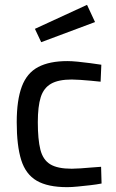

<svg xmlns="http://www.w3.org/2000/svg" viewBox="-20 -762 478 792"><path d="M257 10Q177 10 131.5 -16.5Q86 -43 67.5 -102Q49 -161 49 -258Q49 -349 70 -405Q91 -461 137.5 -485.5Q184 -510 258 -510Q276 -510 301 -507.5Q326 -505 352.5 -501.5Q379 -498 398 -495L395 -425Q377 -427 355 -429Q333 -431 311.5 -432.5Q290 -434 276 -434Q221 -434 190.5 -416.5Q160 -399 148 -361Q136 -323 136 -258Q136 -187 146.5 -145Q157 -103 187 -84.5Q217 -66 276 -66Q290 -66 312 -67.5Q334 -69 356.5 -71Q379 -73 397 -74L399 -5Q379 -1 352.5 2Q326 5 300.5 7.5Q275 10 257 10ZM150 -588 124 -643 339 -742 372 -671Z"/></svg>

Font: Cairo Medium
Style: Regular
Weight: 500
Designer: Mohamed Gaber, Accademia di Belle Arti di Urbino
Foundry: Kief Type Foundry, Accademia di Belle Arti di Urbino
Version: Version 3.117